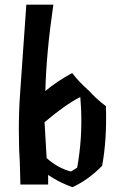

<svg xmlns="http://www.w3.org/2000/svg" viewBox="-20 -777 519 808"><path d="M167.5 -262.7Q172.9 -164.1 176.3 -111.8Q223.6 -69.3 278.8 -55.2L304.7 -71.3Q326.7 -192.4 321.3 -317.9L317.9 -368.7Q254.9 -336.9 167.5 -262.7ZM182.6 -41V-0.5H65.9L63.5 -90.3Q59.6 -144 59.3 -226.1Q59.1 -308.1 64.5 -382.6Q69.8 -457 90.8 -757.3H204.6Q174.8 -554.7 170.9 -394Q219.7 -435.1 283.7 -469.7Q311.5 -432.6 354.5 -395Q382.8 -362.8 425.8 -330.1Q430.2 -188 409.7 -79.1Q350.6 -19 284.7 10.7Q225.6 -10.7 182.6 -41Z"/></svg>

Font: Panteley
Style: Regular
Weight: 500
Designer: Kalashnikov Yuriy
Foundry: Øêîëà ïàâà èìåíè ñâÿòîãî àâíîàïîñòîëüíîãî Âëàäèìèà
Version: Version 1.80 April 12, 2018